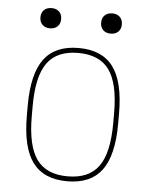

<svg xmlns="http://www.w3.org/2000/svg" viewBox="-51 -723 602 775"><g transform="rotate(5 250.0 -335.5)"><path d="M250 10Q155 10 110 -50.5Q65 -111 65 -240V-280Q65 -409 110 -469.5Q155 -530 250 -530Q345 -530 390 -469.5Q435 -409 435 -280V-240Q435 -111 390 -50.5Q345 10 250 10ZM250 -10Q336 -10 375.5 -64.5Q415 -119 415 -240V-280Q415 -401 375.5 -455.5Q336 -510 250 -510Q164 -510 124.5 -455.5Q85 -401 85 -280V-240Q85 -119 124.5 -64.5Q164 -10 250 -10ZM127 -599Q108 -599 96.5 -610Q85 -621 85 -640Q85 -659 96.5 -670Q108 -681 127 -681Q146 -681 157.5 -670Q169 -659 169 -640Q169 -621 157.5 -610Q146 -599 127 -599ZM373 -599Q354 -599 342.5 -610Q331 -621 331 -640Q331 -659 342.5 -670Q354 -681 373 -681Q392 -681 403.5 -670Q415 -659 415 -640Q415 -621 403.5 -610Q392 -599 373 -599Z"/></g></svg>

Font: M PLUS Code Latin Thin
Style: Regular
Weight: 250
Designer: Coji Morishita
Foundry: UNDERFOREST DESIGN
Version: Version 1.002; ttfautohint (v1.8.3)